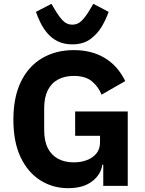

<svg xmlns="http://www.w3.org/2000/svg" viewBox="-20 -972 759 1004"><path d="M520 0V-111H515Q508 -59 461.5 -23.5Q415 12 336 12Q256 12 191 -29Q126 -70 88 -149.5Q50 -229 50 -346Q50 -464 89.5 -545Q129 -626 200.5 -668Q272 -710 366 -710Q459 -710 527.5 -669Q596 -628 635 -548L511 -477Q495 -518 461 -546.5Q427 -575 366 -575Q319 -575 284 -556.5Q249 -538 230 -500.5Q211 -463 211 -405V-293Q211 -235 230 -197.5Q249 -160 284 -141.5Q319 -123 366 -123Q404 -123 435 -135Q466 -147 484.5 -170Q503 -193 503 -227V-262H373V-389H648V0ZM358 -740Q314 -740 282 -756Q250 -772 228 -798Q206 -824 191.5 -853.5Q177 -883 168 -910L249 -952L268 -920Q290 -883 310 -863Q330 -843 358 -843Q386 -843 406.5 -863Q427 -883 449 -920L468 -952L548 -910Q536 -874 513 -834.5Q490 -795 452.5 -767.5Q415 -740 358 -740Z"/></svg>

Font: IBM Plex Sans
Style: Regular
Weight: 400
Designer: Mike Abbink, Paul van der Laan, Pieter van Rosmalen
Foundry: Bold Monday
Version: Version 3.201